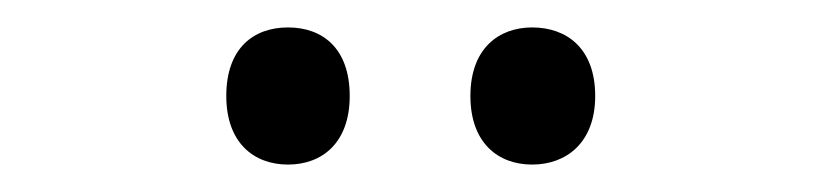

<svg xmlns="http://www.w3.org/2000/svg" viewBox="-20 -746 599 140"><path d="M145 -676C145 -642 165 -626 190 -626C215 -626 235 -642 235 -676C235 -711 215 -726 190 -726C165 -726 145 -711 145 -676ZM323 -676C323 -642 343 -626 368 -626C393 -626 414 -642 414 -676C414 -711 393 -726 368 -726C344 -726 323 -711 323 -676Z"/></svg>

Font: Noto Sans Lao SemiCondensed
Style: Regular
Weight: 400
Width: 4
Designer: Monotype Design Team
Foundry: Monotype Imaging Inc.
Version: Version 2.004